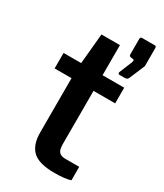

<svg xmlns="http://www.w3.org/2000/svg" viewBox="-198 -864 805 945"><g transform="rotate(30 205.0 -391.5)"><path d="M242 -442H365V-531H242V-702H137L121 -530H21V-442H117V-133C117 -87 128.8 -52.7 152.5 -30C176.2 -7.3 218 4 278 4C297.3 4 315.3 3 332 1C348.7 -1 360.7 -3.7 368 -7V-83H288C272.7 -83 261.2 -87 253.5 -95C245.8 -103 242 -118 242 -140ZM306.5 -577.5C308.2 -575.2 310.3 -574 313 -574H340C346.7 -574 351.7 -574.8 355 -576.5C358.3 -578.2 361 -581.3 363 -586L398 -669C399.3 -671.7 400 -674 400 -676V-777C400 -783.7 397 -787 391 -787H319C312.3 -787 309 -783 309 -775V-689C309 -684.3 310 -681.2 312 -679.5C314 -677.8 317.3 -676.7 322 -676L331 -675C335.7 -674.3 338 -672 338 -668L336 -659L306 -586C304.7 -582.7 304.8 -579.8 306.5 -577.5Z"/></g></svg>

Font: Morrison SemiBold
Style: Regular
Weight: 600
Designer: Pablo Impallari, Rodrigo Fuenzalida (Modified by Dan O. Williams)
Version: Version 0.030; ttfautohint (v1.8.1)